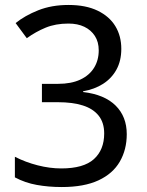

<svg xmlns="http://www.w3.org/2000/svg" viewBox="-20 -744 591 774"><path d="M229 10Q176 10 128.5 1.5Q81 -7 40 -29V-112Q83 -90 132 -77.5Q181 -65 227 -65Q317 -65 358.5 -102.5Q400 -140 400 -206Q400 -250 377.5 -278Q355 -306 313.5 -319Q272 -332 214 -332H149V-406H214Q267 -406 303.5 -423Q340 -440 359 -470.5Q378 -501 378 -541Q378 -575 362.5 -599Q347 -623 320 -636Q293 -649 256 -649Q204 -649 164 -632.5Q124 -616 88 -590L43 -651Q80 -681 134 -702.5Q188 -724 256 -724Q326 -724 373.5 -701Q421 -678 445 -638.5Q469 -599 469 -547Q469 -499 449.5 -463.5Q430 -428 395.5 -406Q361 -384 315 -376V-373Q401 -363 446 -318.5Q491 -274 491 -203Q491 -141 463 -92.5Q435 -44 377 -17Q319 10 229 10Z"/></svg>

Font: hingl115
Style: Book
Weight: 400
Designer: Jelle Bosma - Monotype Design Team
Foundry: Monotype Imaging Inc.
Version: Version 2.003